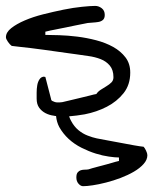

<svg xmlns="http://www.w3.org/2000/svg" viewBox="-20 -392 517 647"><path d="M103.5 -59.6V-80.1Q103.5 -92.8 105.5 -104.5Q107.4 -116.2 113.3 -125Q119.1 -133.8 129.9 -133.8V-132.8H132.8L152.3 -57.6Q152.3 -53.7 156.2 -51.8Q160.2 -49.8 164.6 -48.3Q168.9 -46.9 173.3 -46.9Q177.7 -46.9 180.7 -46.9Q182.6 -46.9 186 -47.4Q189.5 -47.9 190.4 -47.9Q196.3 -48.8 212.9 -53.2Q229.5 -57.6 247.6 -61.5Q265.6 -65.4 281.7 -69.8Q297.9 -74.2 304.7 -75.2Q309.6 -83 319.3 -89.4Q329.1 -95.7 338.9 -101.6Q348.6 -107.4 355.5 -114.3Q362.3 -121.1 362.3 -131.8Q362.3 -156.2 350.1 -170.9Q337.9 -185.5 318.8 -192.9Q299.8 -200.2 278.3 -203.1Q256.8 -206.1 237.3 -209Q229.5 -210 212.4 -212.4Q195.3 -214.8 173.8 -217.8Q152.3 -220.7 128.9 -224.1Q105.5 -227.5 83.5 -230Q61.5 -232.4 44.4 -234.4Q27.3 -236.3 19.5 -237.3Q13.7 -241.2 6.8 -251Q0 -260.7 0 -266.6Q0 -283.2 18.1 -297.4Q36.1 -311.5 63.5 -323.2Q90.8 -335 125.5 -343.8Q160.2 -352.5 193.8 -359.4Q227.5 -366.2 256.3 -369.1Q285.2 -372.1 300.8 -372.1Q312.5 -372.1 322.8 -364.3Q333 -356.4 333 -341.8Q333 -330.1 326.7 -324.7Q320.3 -319.3 311 -317.9Q301.8 -316.4 292.5 -315.9Q283.2 -315.4 275.4 -314.5Q259.8 -311.5 235.8 -306.6Q211.9 -301.8 188.5 -296.9Q165 -292 149.4 -289.1L132.8 -285.2V-274.4Q151.4 -274.4 179.7 -273.4Q208 -272.5 240.2 -268.6Q272.5 -264.6 304.2 -256.3Q335.9 -248 361.3 -233.9Q386.7 -219.7 402.8 -198.7Q418.9 -177.7 418.9 -147.5Q418.9 -106.4 396.5 -78.1Q374 -49.8 339.8 -32.2Q305.7 -14.6 265.6 -6.8Q238.3 -2 212.9 0Q215.8 8.8 219.7 15.6Q229.5 34.2 244.1 46.4Q258.8 58.6 275.4 64.9Q292 71.3 305.7 74.2Q314.5 76.2 336.9 80.1Q359.4 84 384.3 88.9Q409.2 93.8 431.6 97.7Q454.1 101.6 463.9 102.5Q467.8 106.4 472.2 115.7Q476.6 125 476.6 130.9Q476.6 146.5 463.9 160.6Q451.2 174.8 431.2 186.5Q411.1 198.2 386.7 207.5Q362.3 216.8 337.4 223.1Q312.5 229.5 292.5 232.4Q272.5 235.4 259.8 235.4Q252 235.4 244.6 227.1Q237.3 218.8 237.3 206.1Q237.3 194.3 241.7 189Q246.1 183.6 252.4 181.6Q258.8 179.7 266.1 179.7Q273.4 179.7 278.3 178.7Q290 174.8 307.1 170.4Q324.2 166 340.3 161.6Q356.4 157.2 369.1 153.3L380.9 150.4V138.7Q368.2 138.7 347.2 135.7Q326.2 132.8 302.7 125.5Q279.3 118.2 254.9 106Q230.5 93.8 211.4 76.2Q192.4 58.6 179.7 36.1Q170.9 19.5 168.9 -1Q165 -1 162.1 -2Q146.5 -3.9 133.3 -10.7Q120.1 -17.6 111.8 -29.3Q103.5 -41 103.5 -59.6Z"/></svg>

Font: Swanky and Moo Moo Cyrillic
Style: Regular
Weight: 400
Designer: Kimberly Geswein; Denis Ignatov
Foundry: Kimberly Geswein; Denis Ignatov
Version: Version 1.003 June 27, 2018